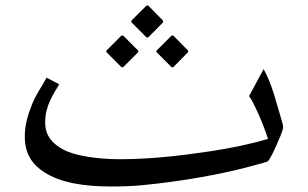

<svg xmlns="http://www.w3.org/2000/svg" viewBox="-20 -658 1118 697"><path d="M195 -352 149 -376C131 -342 109 -313 95 -276C82 -242 70 -207 70 -161C70 -98 99 -59 142 -32C200 5 282 19 384 19C421 19 459 18 500 14C642 0 791 -26 911 -60C932 -66 945 -69 952 -72C964 -86 975 -112 984 -132C992 -150 1004 -176 1008 -194C1008 -199 1007 -206 1004 -216C984 -281 968 -353 937 -407L884 -309C887 -305 892 -298 896 -290L910 -262C926 -229 941 -190 953 -154C891 -135 817 -120 744 -109C644 -94 531 -80 415 -80C367 -80 326 -84 292 -90C258 -96 230 -104 208 -116C172 -136 144 -164 144 -213C144 -274 172 -313 195 -352ZM663 -469V-474L609 -529H603L548 -474V-469L603 -414H609ZM482 -469V-474L427 -529H421L366 -474V-469L421 -414H427ZM572 -577V-583L518 -638H512L457 -583V-577L512 -522H518Z"/></svg>

Font: Iranian Serif 
Style: Regular
Weight: 400
Designer: Hooman Mehr, Hadi Navid in Neviseh Pardaz Co. Ltd. (http://nevisa.com)
Foundry: http://font-store.ir
Version: 5.0.2 build 3/9/1393